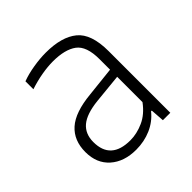

<svg xmlns="http://www.w3.org/2000/svg" viewBox="-130 -847 649 649"><g transform="rotate(-45 195.0 -522.0)"><path d="M163 -298Q105.5 -298 70.5 -329Q35.5 -360 35.5 -414Q35.5 -469.5 71 -501.2Q106.5 -533 185 -540.5L291.5 -552V-602.5Q291.5 -664.5 261.8 -686.5Q232 -708.5 174.5 -708.5Q150 -708.5 121 -703.5Q92 -698.5 61.5 -688.5V-726.5Q87 -736 118.5 -741.2Q150 -746.5 178.5 -746.5Q254 -746.5 293.2 -714.5Q332.5 -682.5 332.5 -600V-305H297L293.5 -354.5H290Q268 -327 234.8 -312.5Q201.5 -298 163 -298ZM78.5 -419Q78.5 -334.5 171.5 -334.5Q202.5 -334.5 234.5 -348.8Q266.5 -363 291.5 -397V-518L186.5 -507.5Q130 -501.5 104.2 -479.8Q78.5 -458 78.5 -419Z"/></g></svg>

Font: Encode Sans SemiCondensed SemiCondensed ExtraLight
Style: Regular
Weight: 200
Width: 4
Designer: Multiple Designers
Foundry: Impallari Type
Version: Version 3.000; ttfautohint (v1.8.3) -l 8 -r 50 -G 200 -x 14 